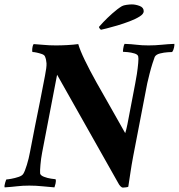

<svg xmlns="http://www.w3.org/2000/svg" viewBox="-39 -846 811 871"><path d="M419 -711Q416 -713 413 -717Q410 -721 410 -724Q413 -728 430 -746Q447 -764 470.5 -785Q494 -806 514 -818Q521 -822 535 -824Q549 -826 559 -826Q576 -826 594.5 -819Q613 -812 613 -795Q613 -783 595 -771.5Q577 -760 549.5 -749.5Q522 -739 493.5 -730.5Q465 -722 444.5 -717Q424 -712 419 -711ZM215 -640Q239 -640 266.5 -641.5Q294 -643 316 -646Q324 -618 346 -572.5Q368 -527 399 -471.5Q430 -416 464 -357Q498 -298 529 -242Q531 -247 534 -259.5Q537 -272 539 -282L574 -465Q578 -484 582 -510.5Q586 -537 588 -560Q590 -583 588 -590Q586 -599 571 -603.5Q556 -608 540.5 -609.5Q525 -611 519 -611Q518 -611 520 -625.5Q522 -640 526 -647Q557 -646 580.5 -643Q604 -640 635 -640Q665 -640 694.5 -643Q724 -646 752 -647Q753 -643 750.5 -630.5Q748 -618 742 -610Q739 -610 722 -609Q705 -608 687 -603.5Q669 -599 663 -588Q660 -581 653 -559Q646 -537 639.5 -511.5Q633 -486 629 -468L565 -136Q557 -93 553 -65Q549 -37 543 1Q541 3 531 4Q521 5 519 5Q513 5 507 -1.5Q501 -8 496 -18L220 -507L152 -153Q147 -127 144.5 -98.5Q142 -70 143 -59Q145 -50 160.5 -44Q176 -38 193 -35.5Q210 -33 213 -33Q216 -26 213 -13.5Q210 -1 208 4Q181 2 152.5 -1Q124 -4 94 -4Q63 -4 38.5 -1Q14 2 -18 4Q-20 -3 -15.5 -17.5Q-11 -32 -10 -32Q-4 -32 12.5 -35Q29 -38 45.5 -43.5Q62 -49 67 -58Q74 -69 83 -98.5Q92 -128 97 -156Q109 -220 120 -274.5Q131 -329 142 -383.5Q153 -438 165 -502Q173 -542 172 -559Q171 -576 165 -590Q162 -597 150.5 -601Q139 -605 127 -607.5Q115 -610 109 -610Q107 -610 107 -618Q107 -626 109 -635Q111 -644 114 -646Q134 -645 159 -642.5Q184 -640 215 -640Z"/></svg>

Font: Amiri
Style: Bold Italic
Weight: 700
Italic angle: 10°
Designer: Khaled Hosny
Version: Version 0.113